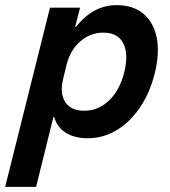

<svg xmlns="http://www.w3.org/2000/svg" viewBox="-66 -530 666 750"><path d="M-45.8 200 129.2 -500H246.7L227.5 -425H230.8Q297.5 -510 390 -510Q454.2 -510 494.2 -476.2Q534.2 -442.5 546.2 -382.5Q558.3 -322.5 538.3 -242.5Q519.2 -166.7 480.4 -109.6Q441.7 -52.5 389.2 -21.2Q336.7 10 276.7 10Q225 10 190.8 -11.7Q156.7 -33.3 145.8 -72.5H142.5L75 200ZM261.7 -97.5Q317.5 -96.7 360 -137.5Q402.5 -178.3 420 -250Q436.7 -320.8 415 -361.7Q393.3 -402.5 338.3 -402.5Q286.7 -402.5 247.5 -368.3Q208.3 -334.2 194.2 -277.5L180.8 -222.5Q166.7 -165.8 188.8 -131.7Q210.8 -97.5 261.7 -97.5Z"/></svg>

Font: Funnel Sans SemiBold
Style: Italic
Weight: 600
Italic angle: -14.036°
Designer: NORD ID, Kristian Moeller
Foundry: Dicotype
Version: Version 1.000